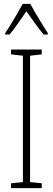

<svg xmlns="http://www.w3.org/2000/svg" viewBox="-20 -969 272 989"><path d="M195 0H37V-25L98 -31V-682L37 -689V-714H195V-689L135 -682V-31L195 -25ZM136 -949Q149 -925 167 -894.5Q185 -864 201.5 -837.5Q218 -811 226 -799V-791H205Q184 -815 160.5 -848.5Q137 -882 116 -911Q97 -884 73 -849Q49 -814 29 -791H7V-799Q19 -816 35.5 -843Q52 -870 68.5 -898.5Q85 -927 97 -949Z"/></svg>

Font: Noto Sans Lao ExtraCondensed ExtraLight
Style: Regular
Weight: 200
Width: 2
Designer: Monotype Design Team
Foundry: Monotype Imaging Inc.
Version: Version 2.003; ttfautohint (v1.8.4.7-5d5b)